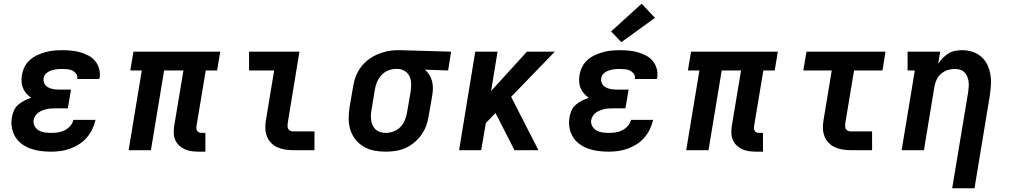

<svg xmlns="http://www.w3.org/2000/svg" viewBox="-20 -808 5440 1033"><path d="M255 8Q227 8 199 4.5Q171 1 145.5 -8Q120 -17 98.5 -32.5Q77 -48 63 -70.5Q49 -93 44 -120.5Q39 -148 44 -176Q47 -195 55 -213.5Q63 -232 78.5 -245Q94 -258 112 -267Q130 -276 148 -282Q134 -291 122.5 -304Q111 -317 104 -333.5Q97 -350 96 -368.5Q95 -387 98 -405Q102 -428 113 -449.5Q124 -471 142 -486.5Q160 -502 182 -512Q204 -522 226 -528Q248 -534 270.5 -536Q293 -538 316 -538Q341 -538 365.5 -535.5Q390 -533 412.5 -526.5Q435 -520 456 -509Q477 -498 491.5 -480.5Q506 -463 513 -439.5Q520 -416 516 -391Q515 -389 514.5 -387Q514 -385 514 -383H395Q395 -384 395.5 -384.5Q396 -385 396 -386Q398 -400 390 -411Q382 -422 370 -428Q358 -434 344 -435.5Q330 -437 316 -437Q306 -437 296 -436.5Q286 -436 276 -434Q266 -432 256.5 -429Q247 -426 238 -420.5Q229 -415 222.5 -406.5Q216 -398 215 -388Q212 -372 219 -358.5Q226 -345 239 -338Q252 -331 267 -328.5Q282 -326 298 -326H362L345 -225H281Q269 -225 257 -224.5Q245 -224 233.5 -221.5Q222 -219 210 -214.5Q198 -210 187.5 -203Q177 -196 170 -185Q163 -174 161 -163Q158 -145 166 -130Q174 -115 188.5 -106.5Q203 -98 220 -95.5Q237 -93 255 -93Q273 -93 291.5 -95.5Q310 -98 327 -106.5Q344 -115 357.5 -130Q371 -145 375 -163H494Q488 -137 476.5 -113Q465 -89 447 -68Q429 -47 405.5 -32Q382 -17 357 -8Q332 1 306 4.5Q280 8 255 8Z M1050 8Q1030 8 1011 5.5Q992 3 975 -4.5Q958 -12 944.5 -24.5Q931 -37 923.5 -53.5Q916 -70 915 -89.5Q914 -109 917 -129L967 -429H863L792 0H672L743 -429H681L698 -530H1165L1148 -429H1087L1037 -129Q1036 -121 1037 -114Q1038 -107 1042 -102Q1046 -97 1052.5 -95Q1059 -93 1067 -93H1085V8Z M1557 0Q1535 0 1513 -3.5Q1491 -7 1471.5 -16Q1452 -25 1437.5 -40.5Q1423 -56 1415.5 -76Q1408 -96 1407.5 -118.5Q1407 -141 1411 -163L1455 -429H1320V-530H1591L1528 -146Q1527 -138 1527 -130Q1527 -122 1530.5 -115Q1534 -108 1541.5 -104.5Q1549 -101 1557 -101H1672V0Z M2054 8Q2023 8 1992.5 2Q1962 -4 1936.5 -19Q1911 -34 1892.5 -57.5Q1874 -81 1865 -109.5Q1856 -138 1856 -170Q1856 -202 1861 -233L1880 -343Q1884 -370 1894 -396Q1904 -422 1920.5 -445Q1937 -468 1960.5 -486Q1984 -504 2009.5 -515Q2035 -526 2062 -532Q2089 -538 2116 -538Q2120 -538 2124.5 -538Q2129 -538 2133 -538L2407 -530L2391 -429L2266 -433Q2280 -421 2289.5 -406Q2299 -391 2304 -373Q2309 -355 2309 -335.5Q2309 -316 2306 -297L2287 -187Q2283 -160 2274 -134Q2265 -108 2248.5 -84.5Q2232 -61 2209.5 -42Q2187 -23 2161 -11.5Q2135 0 2108 4Q2081 8 2054 8ZM2056 -93Q2077 -93 2098 -101Q2119 -109 2134.5 -125Q2150 -141 2158.5 -162Q2167 -183 2170 -203L2189 -313Q2192 -334 2192 -355Q2192 -376 2184.5 -394.5Q2177 -413 2160 -424.5Q2143 -436 2123 -437H2116Q2114 -437 2112.5 -437Q2111 -437 2109 -437Q2089 -437 2068 -428.5Q2047 -420 2032 -403.5Q2017 -387 2008.5 -367Q2000 -347 1997 -327L1979 -217Q1976 -202 1975.5 -187Q1975 -172 1977.5 -158Q1980 -144 1986 -131.5Q1992 -119 2002.5 -110Q2013 -101 2027 -97Q2041 -93 2056 -93Z M2450 0 2537 -530H2657L2622 -318L2815 -530H2965L2730 -287L2877 0H2748L2646 -200L2594 -146L2569 0Z M3255 8Q3227 8 3199 4.5Q3171 1 3145.5 -8Q3120 -17 3098.5 -32.5Q3077 -48 3063 -70.5Q3049 -93 3044 -120.5Q3039 -148 3044 -176Q3047 -195 3055 -213.5Q3063 -232 3078.5 -245Q3094 -258 3112 -267Q3130 -276 3148 -282Q3134 -291 3122.5 -304Q3111 -317 3104 -333.5Q3097 -350 3096 -368.5Q3095 -387 3098 -405Q3102 -428 3113 -449.5Q3124 -471 3142 -486.5Q3160 -502 3182 -512Q3204 -522 3226 -528Q3248 -534 3270.5 -536Q3293 -538 3316 -538Q3341 -538 3365.5 -535.5Q3390 -533 3412.5 -526.5Q3435 -520 3456 -509Q3477 -498 3491.5 -480.5Q3506 -463 3513 -439.5Q3520 -416 3516 -391Q3515 -389 3514.5 -387Q3514 -385 3514 -383H3395Q3395 -384 3395.5 -384.5Q3396 -385 3396 -386Q3398 -400 3390 -411Q3382 -422 3370 -428Q3358 -434 3344 -435.5Q3330 -437 3316 -437Q3306 -437 3296 -436.5Q3286 -436 3276 -434Q3266 -432 3256.5 -429Q3247 -426 3238 -420.5Q3229 -415 3222.5 -406.5Q3216 -398 3215 -388Q3212 -372 3219 -358.5Q3226 -345 3239 -338Q3252 -331 3267 -328.5Q3282 -326 3298 -326H3362L3345 -225H3281Q3269 -225 3257 -224.5Q3245 -224 3233.5 -221.5Q3222 -219 3210 -214.5Q3198 -210 3187.5 -203Q3177 -196 3170 -185Q3163 -174 3161 -163Q3158 -145 3166 -130Q3174 -115 3188.5 -106.5Q3203 -98 3220 -95.5Q3237 -93 3255 -93Q3273 -93 3291.5 -95.5Q3310 -98 3327 -106.5Q3344 -115 3357.5 -130Q3371 -145 3375 -163H3494Q3488 -137 3476.5 -113Q3465 -89 3447 -68Q3429 -47 3405.5 -32Q3382 -17 3357 -8Q3332 1 3306 4.5Q3280 8 3255 8ZM3323 -581 3268 -639 3432 -788 3504 -712Z M4050 8Q4030 8 4011 5.5Q3992 3 3975 -4.5Q3958 -12 3944.5 -24.5Q3931 -37 3923.5 -53.5Q3916 -70 3915 -89.5Q3914 -109 3917 -129L3967 -429H3863L3792 0H3672L3743 -429H3681L3698 -530H4165L4148 -429H4087L4037 -129Q4036 -121 4037 -114Q4038 -107 4042 -102Q4046 -97 4052.5 -95Q4059 -93 4067 -93H4085V8Z M4557 0Q4535 0 4513 -3.5Q4491 -7 4471.5 -16Q4452 -25 4437.5 -40.5Q4423 -56 4415.5 -76Q4408 -96 4407.5 -118.5Q4407 -141 4411 -163L4455 -429H4302L4319 -530H4744L4728 -429H4575L4528 -146Q4527 -138 4527 -130Q4527 -122 4530.5 -115Q4534 -108 4541.5 -104.5Q4549 -101 4557 -101H4672V0Z M5103 205 5189 -313Q5191 -328 5192 -342.5Q5193 -357 5191 -371Q5189 -385 5183.5 -397.5Q5178 -410 5168.5 -419.5Q5159 -429 5145.5 -433Q5132 -437 5117 -437Q5097 -437 5078 -431Q5059 -425 5043 -411Q5027 -397 5018.5 -378Q5010 -359 5007 -340L4951 0H4831L4902 -429H4863V-530H5038L5028 -465Q5038 -481 5052 -495.5Q5066 -510 5083 -520.5Q5100 -531 5119 -534.5Q5138 -538 5156 -538Q5185 -538 5211.5 -529.5Q5238 -521 5258.5 -503.5Q5279 -486 5291 -462Q5303 -438 5308 -410.5Q5313 -383 5311.5 -354.5Q5310 -326 5306 -297L5223 205Z"/></svg>

Font: Iosevka Slab Extended Oblique
Style: Bold
Weight: 700
Width: 7
Italic angle: -9°
Monospace: yes
Designer: Belleve Invis
Foundry: Belleve Invis
Version: Version 11.1.1; ttfautohint (v1.8.3)